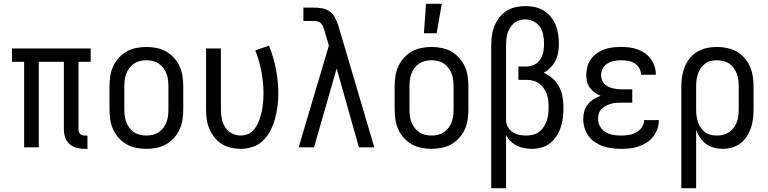

<svg xmlns="http://www.w3.org/2000/svg" viewBox="-20 -775 4040 1010"><path d="M424 8Q403 8 382.5 2.5Q362 -3 346 -17Q330 -31 323 -51.5Q316 -72 316 -93V-450H184V0H107V-450H43V-520H457V-450H393V-93Q393 -87 395 -81Q397 -75 401.5 -70.5Q406 -66 412 -64Q418 -62 424 -62H440V8Z M750 8Q723 8 696 2.5Q669 -3 646 -16Q623 -29 604.5 -49.5Q586 -70 575 -94.5Q564 -119 560 -146Q556 -173 556 -200V-320Q556 -347 560 -374Q564 -401 575 -425.5Q586 -450 604.5 -470.5Q623 -491 646 -504Q669 -517 696 -522.5Q723 -528 750 -528Q777 -528 804 -522.5Q831 -517 854 -504Q877 -491 895.5 -470.5Q914 -450 925 -425.5Q936 -401 940 -374Q944 -347 944 -320V-200Q944 -173 940 -146Q936 -119 925 -94.5Q914 -70 895.5 -49.5Q877 -29 854 -16Q831 -3 804 2.5Q777 8 750 8ZM750 -62Q767 -62 784 -66Q801 -70 815 -79.5Q829 -89 839.5 -103Q850 -117 856 -133Q862 -149 864 -166Q866 -183 866 -200V-320Q866 -337 864 -354Q862 -371 856 -387Q850 -403 839.5 -417Q829 -431 815 -440.5Q801 -450 784 -454Q767 -458 750 -458Q733 -458 716 -454Q699 -450 685 -440.5Q671 -431 660.5 -417Q650 -403 644 -387Q638 -371 636 -354Q634 -337 634 -320V-200Q634 -183 636 -166Q638 -149 644 -133Q650 -117 660.5 -103Q671 -89 685 -79.5Q699 -70 716 -66Q733 -62 750 -62Z M1246 8Q1220 8 1194 2Q1168 -4 1146 -18Q1124 -32 1107.5 -53Q1091 -74 1081 -98Q1071 -122 1067.5 -148Q1064 -174 1064 -200V-520H1142V-200Q1142 -176 1146.5 -151.5Q1151 -127 1164 -106.5Q1177 -86 1199 -74Q1221 -62 1245 -62Q1263 -62 1280 -68Q1297 -74 1309.5 -86.5Q1322 -99 1330.5 -114.5Q1339 -130 1345 -146.5Q1351 -163 1355 -180Q1359 -197 1361.5 -214.5Q1364 -232 1365 -249.5Q1366 -267 1366 -285Q1366 -342 1355 -399Q1344 -456 1323 -510L1395 -535Q1419 -475 1431.5 -412Q1444 -349 1444 -284Q1444 -251 1440 -218Q1436 -185 1427.5 -153Q1419 -121 1404 -91Q1389 -61 1366 -37.5Q1343 -14 1311 -3Q1279 8 1246 8Z M1551 0 1710 -535 1687 -614Q1684 -624 1680 -634Q1676 -644 1668.5 -652Q1661 -660 1650 -662.5Q1639 -665 1629 -665H1576V-735H1629Q1651 -735 1673 -731.5Q1695 -728 1713 -715.5Q1731 -703 1741.5 -683.5Q1752 -664 1759 -643Q1760 -640 1760.5 -638Q1761 -636 1762 -633L1949 0H1868L1751 -415L1632 0Z M2210 -600 2221 -755H2304L2277 -600ZM2250 8Q2223 8 2196 2.5Q2169 -3 2146 -16Q2123 -29 2104.5 -49.5Q2086 -70 2075 -94.5Q2064 -119 2060 -146Q2056 -173 2056 -200V-320Q2056 -347 2060 -374Q2064 -401 2075 -425.5Q2086 -450 2104.5 -470.5Q2123 -491 2146 -504Q2169 -517 2196 -522.5Q2223 -528 2250 -528Q2277 -528 2304 -522.5Q2331 -517 2354 -504Q2377 -491 2395.5 -470.5Q2414 -450 2425 -425.5Q2436 -401 2440 -374Q2444 -347 2444 -320V-200Q2444 -173 2440 -146Q2436 -119 2425 -94.5Q2414 -70 2395.5 -49.5Q2377 -29 2354 -16Q2331 -3 2304 2.5Q2277 8 2250 8ZM2250 -62Q2267 -62 2284 -66Q2301 -70 2315 -79.5Q2329 -89 2339.5 -103Q2350 -117 2356 -133Q2362 -149 2364 -166Q2366 -183 2366 -200V-320Q2366 -337 2364 -354Q2362 -371 2356 -387Q2350 -403 2339.5 -417Q2329 -431 2315 -440.5Q2301 -450 2284 -454Q2267 -458 2250 -458Q2233 -458 2216 -454Q2199 -450 2185 -440.5Q2171 -431 2160.5 -417Q2150 -403 2144 -387Q2138 -371 2136 -354Q2134 -337 2134 -320V-200Q2134 -183 2136 -166Q2138 -149 2144 -133Q2150 -117 2160.5 -103Q2171 -89 2185 -79.5Q2199 -70 2216 -66Q2233 -62 2250 -62Z M2564 215V-535Q2564 -561 2567.5 -587Q2571 -613 2580.5 -637Q2590 -661 2606 -682Q2622 -703 2643.5 -717Q2665 -731 2691 -737Q2717 -743 2743 -743Q2768 -743 2792.5 -738Q2817 -733 2838.5 -720Q2860 -707 2876.5 -687.5Q2893 -668 2902.5 -645Q2912 -622 2916 -597Q2920 -572 2920 -547Q2920 -524 2916.5 -501Q2913 -478 2903 -457.5Q2893 -437 2876.5 -420Q2860 -403 2840 -392Q2866 -381 2887.5 -361.5Q2909 -342 2922 -317Q2935 -292 2939.5 -264Q2944 -236 2944 -208Q2944 -182 2941 -156.5Q2938 -131 2930 -106.5Q2922 -82 2908 -60Q2894 -38 2874 -22Q2854 -6 2828.5 1Q2803 8 2777 8Q2757 8 2737 4Q2717 0 2698.5 -9Q2680 -18 2665.5 -32.5Q2651 -47 2642 -65V215ZM2747 -62Q2765 -62 2783 -66Q2801 -70 2815.5 -81Q2830 -92 2840 -107.5Q2850 -123 2856 -140Q2862 -157 2864 -175Q2866 -193 2866 -211Q2866 -229 2864 -246.5Q2862 -264 2856 -280.5Q2850 -297 2840 -311.5Q2830 -326 2816 -336Q2802 -346 2785 -350.5Q2768 -355 2750 -355H2707V-425H2750Q2771 -425 2791 -435Q2811 -445 2822.5 -463Q2834 -481 2838 -502.5Q2842 -524 2842 -545Q2842 -568 2837.5 -591Q2833 -614 2820.5 -633Q2808 -652 2787 -662.5Q2766 -673 2743 -673Q2727 -673 2711 -668Q2695 -663 2683 -652.5Q2671 -642 2662.5 -628Q2654 -614 2649.5 -598.5Q2645 -583 2643.5 -567Q2642 -551 2642 -535V-142Q2643 -123 2652 -106.5Q2661 -90 2676.5 -80Q2692 -70 2710 -66Q2728 -62 2747 -62Z M3247 8Q3224 8 3200 5Q3176 2 3153.5 -5.5Q3131 -13 3110.5 -26.5Q3090 -40 3076 -59.5Q3062 -79 3055 -102Q3048 -125 3048 -149Q3048 -170 3053.5 -190Q3059 -210 3072 -226Q3085 -242 3102.5 -253Q3120 -264 3139 -271Q3123 -278 3108.5 -288.5Q3094 -299 3083 -313.5Q3072 -328 3068 -345.5Q3064 -363 3064 -381Q3064 -403 3070 -425Q3076 -447 3089 -464.5Q3102 -482 3120.5 -495Q3139 -508 3160 -515.5Q3181 -523 3203 -525.5Q3225 -528 3247 -528Q3269 -528 3290.5 -525.5Q3312 -523 3333 -515.5Q3354 -508 3372 -495.5Q3390 -483 3403 -465.5Q3416 -448 3423 -427Q3430 -406 3430 -384V-382H3352V-383Q3352 -401 3342.5 -417Q3333 -433 3317 -442.5Q3301 -452 3283 -455Q3265 -458 3247 -458Q3229 -458 3210.5 -454.5Q3192 -451 3176 -441.5Q3160 -432 3151 -415.5Q3142 -399 3142 -380Q3142 -368 3146 -356Q3150 -344 3158.5 -335Q3167 -326 3178 -320Q3189 -314 3201 -311Q3213 -308 3225.5 -306.5Q3238 -305 3250 -305H3306V-235H3250Q3236 -235 3222 -234Q3208 -233 3194 -229Q3180 -225 3167.5 -218.5Q3155 -212 3145 -202Q3135 -192 3130.5 -178.5Q3126 -165 3126 -150Q3126 -129 3136.5 -110Q3147 -91 3165.5 -80Q3184 -69 3205 -65.5Q3226 -62 3247 -62Q3268 -62 3288 -65Q3308 -68 3326 -78Q3344 -88 3356 -105Q3368 -122 3368 -143H3446V-142Q3446 -119 3438 -96.5Q3430 -74 3415.5 -55.5Q3401 -37 3381 -24.5Q3361 -12 3339 -4.5Q3317 3 3294 5.5Q3271 8 3247 8Z M3564 215V-320Q3564 -347 3568 -373Q3572 -399 3582 -423.5Q3592 -448 3609 -469Q3626 -490 3649 -503.5Q3672 -517 3698 -522.5Q3724 -528 3751 -528Q3778 -528 3804.5 -522.5Q3831 -517 3854.5 -504Q3878 -491 3896 -470.5Q3914 -450 3925 -425Q3936 -400 3940 -373.5Q3944 -347 3944 -320V-200Q3944 -175 3941 -150Q3938 -125 3930 -101.5Q3922 -78 3908.5 -57Q3895 -36 3875 -21Q3855 -6 3830.5 1Q3806 8 3781 8Q3758 8 3735.5 2Q3713 -4 3694.5 -17.5Q3676 -31 3663 -50.5Q3650 -70 3642 -91V215ZM3751 -62Q3768 -62 3784.5 -66Q3801 -70 3815 -79.5Q3829 -89 3839.5 -103Q3850 -117 3856 -133Q3862 -149 3864 -166Q3866 -183 3866 -200V-320Q3866 -337 3864 -354Q3862 -371 3856 -387Q3850 -403 3840 -417Q3830 -431 3816 -440.5Q3802 -450 3785 -454Q3768 -458 3751 -458Q3734 -458 3718 -454Q3702 -450 3688.5 -440Q3675 -430 3665.5 -415.5Q3656 -401 3651 -385.5Q3646 -370 3644 -353.5Q3642 -337 3642 -320V-200Q3642 -183 3644 -166.5Q3646 -150 3651 -134.5Q3656 -119 3665.5 -104.5Q3675 -90 3688 -80Q3701 -70 3717.5 -66Q3734 -62 3751 -62Z"/></svg>

Font: Iosevka SS18
Style: Regular
Weight: 400
Monospace: yes
Designer: Belleve Invis
Foundry: Belleve Invis
Version: Version 25.1.1; ttfautohint (v1.8.4)